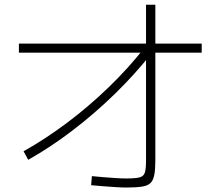

<svg xmlns="http://www.w3.org/2000/svg" viewBox="-20 -827 920 824"><path d="M81.1 -177.8Q174.4 -230 267.8 -300Q361.1 -370 446.7 -452.8Q532.2 -535.6 600 -622.2L630 -597.8Q560 -508.9 473.3 -424.4Q386.7 -340 292.2 -267.8Q197.8 -195.6 101.1 -141.1ZM371.1 -32.2 374.4 -71.1Q396.7 -68.9 423.3 -66.7Q450 -64.4 476.1 -62.8Q502.2 -61.1 522.2 -61.1Q560 -61.1 578.3 -65.6Q596.7 -70 601.7 -86.7Q606.7 -103.3 606.7 -138.9V-806.7H646.7V-138.9Q646.7 -100 642.2 -76.7Q637.8 -53.3 626.1 -41.7Q614.4 -30 589.4 -26.1Q564.4 -22.2 523.3 -22.2Q503.3 -22.2 476.7 -23.9Q450 -25.6 422.2 -27.8Q394.4 -30 371.1 -32.2ZM61.1 -601.1V-640H845.6V-601.1Z"/></svg>

Font: Paperlogy 2 ExtraLight
Style: Regular
Weight: 250
Designer: redesigned by Lee Juim, glyphs from Gmarket Sans & Montserrat
Foundry: PT&
Version: Version 1.001